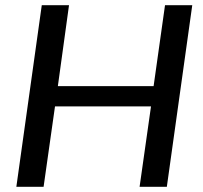

<svg xmlns="http://www.w3.org/2000/svg" viewBox="-20 -720 782 740"><path d="M141 -700H246L203 -388H572L616 -700H721L623 0H518L562 -310H192L148 0H43Z"/></svg>

Font: Pathway Extreme 8pt Thin 12pt Medium
Style: Italic
Weight: 500
Italic angle: -8°
Version: Version 1.001;gftools[0.9.26]